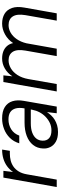

<svg xmlns="http://www.w3.org/2000/svg" viewBox="603 -1159 568 1814"><g transform="rotate(-90 887.0 -252.0)"><path d="M27 0 116 -504H180L169 -413Q192 -446 223.5 -469Q255 -492 294.5 -504Q334 -516 381 -516L369 -443H342Q309 -443 277.5 -435Q246 -427 219.5 -408.5Q193 -390 174 -359Q155 -328 147 -282L97 0Z M547 12Q491 12 456 -8Q421 -28 405 -60Q389 -92 391 -128Q393 -184 424.5 -223.5Q456 -263 510 -283.5Q564 -304 635 -304H770Q779 -355 769.5 -388.5Q760 -422 734.5 -439Q709 -456 666 -456Q614 -456 572.5 -430Q531 -404 513 -354H440Q456 -407 491.5 -443Q527 -479 575 -497.5Q623 -516 675 -516Q742 -516 782.5 -490.5Q823 -465 837.5 -419Q852 -373 841 -311L787 0H724L735 -92Q721 -71 703 -52Q685 -33 662 -19Q639 -5 610.5 3.5Q582 12 547 12ZM562 -50Q600 -50 632 -65Q664 -80 690 -105Q716 -130 733 -162Q750 -194 756 -227L760 -245H629Q577 -245 541 -231.5Q505 -218 485.5 -193.5Q466 -169 465 -135Q463 -96 487.5 -73Q512 -50 562 -50Z M930 0 1019 -504H1082L1073 -419Q1103 -465 1147 -490.5Q1191 -516 1241 -516Q1278 -516 1307.5 -505Q1337 -494 1358 -471Q1379 -448 1387 -412Q1419 -461 1469 -488.5Q1519 -516 1571 -516Q1625 -516 1663.5 -493Q1702 -470 1718.5 -423Q1735 -376 1722 -304L1668 0H1599L1651 -296Q1664 -376 1638.5 -415.5Q1613 -455 1556 -455Q1520 -455 1485.5 -435.5Q1451 -416 1424.5 -378Q1398 -340 1385 -286L1334 0H1264L1316 -296Q1330 -376 1304.5 -415.5Q1279 -455 1224 -455Q1185 -455 1148.5 -433.5Q1112 -412 1085 -370.5Q1058 -329 1047 -268L1000 0Z"/></g></svg>

Font: DM Sans Light
Style: Italic
Weight: 300
Italic angle: -10°
Designer: Colophon Foundry, Jonny Pinhorn
Foundry: Colophon Foundry
Version: Version 4.004;gftools[0.9.30]